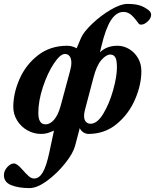

<svg xmlns="http://www.w3.org/2000/svg" viewBox="-59 -671 793 982"><path d="M-39 225Q-39 203 -22 184Q-5 165 12 165Q28 165 54 195Q76 220 89 231Q102 242 116 242Q141 242 159.5 211Q178 180 193 110L217 -3Q199 5 184.5 9.5Q170 14 151 14Q114 14 81 -4.5Q48 -23 28.5 -55Q9 -87 9 -124Q9 -194 41 -267Q73 -340 135.5 -388.5Q198 -437 285 -437Q310 -437 333 -424L355 -476Q368 -507 412 -549Q456 -591 507 -621Q558 -651 592 -651Q631 -651 655 -643.5Q679 -636 701 -619Q714 -609 714 -595Q714 -578 696.5 -561.5Q679 -545 663 -545Q653 -545 649 -552Q626 -584 609.5 -597Q593 -610 572 -610Q536 -610 508 -567Q481 -524 460 -436L452 -403Q486 -437 542 -437Q573 -437 601 -420.5Q629 -404 646.5 -374.5Q664 -345 664 -307Q664 -237 631.5 -162Q599 -87 537.5 -36.5Q476 14 393 14Q380 14 367 5.5Q354 -3 349 -16L325 75Q315 113 274 164.5Q233 216 182 253.5Q131 291 92 291Q36 291 -1.5 276Q-39 261 -39 225ZM251 -129 299 -307Q306 -331 306 -350Q306 -372 297 -383.5Q288 -395 273 -395Q249 -395 216.5 -346Q184 -297 160.5 -226Q137 -155 137 -93Q137 -35 174 -35Q197 -35 217.5 -58.5Q238 -82 251 -129ZM539 -326Q539 -364 530.5 -378Q522 -392 505 -392Q484 -392 459.5 -364Q435 -336 419 -274L375 -107Q371 -92 371 -78Q371 -58 380.5 -48Q390 -38 404 -38Q438 -38 469 -89Q500 -140 519.5 -209.5Q539 -279 539 -326Z"/></svg>

Font: EB Garamond ExtraBold
Style: Italic
Weight: 800
Italic angle: -17.2°
Designer: Georg Duffner and Octavio Pardo
Foundry: Georg Duffner
Version: Version 1.000